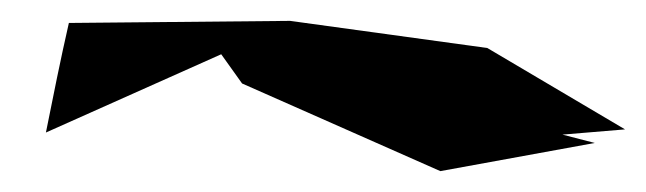

<svg xmlns="http://www.w3.org/2000/svg" viewBox="-20 -11 619 184"><path d="M519 118 579 113 447 35 258 9 46 11C38 46 31 81 24 116L192 41L212 69L402 153L550 126Z"/></svg>

Font: Asimov Silicon
Style: Regular
Weight: 400
Designer: Google
Version: Version 2.000980; 2014